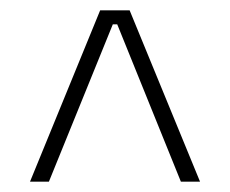

<svg xmlns="http://www.w3.org/2000/svg" viewBox="-20 -659 444 371"><path d="M173.5 -639H230.5L366.5 -308H329.5L206.5 -612H198L74.5 -308H38Z"/></svg>

Font: Anek Bangla
Style: Extra-light
Weight: 200
Designer: Sulekha Rajkumar (Bangla), Yesha Goshar (Latin)
Foundry: Ek Type
Version: Version 1.002;March 21, 2022;FontCreator 13.0.0.2683 64-bit